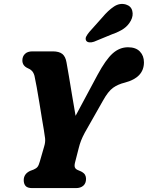

<svg xmlns="http://www.w3.org/2000/svg" viewBox="-20 -963 757 983"><path d="M420.5 -47.5Q420.5 -24.5 406.5 -12.2Q392.5 0 369 0H145Q120.5 0 111 -11Q101.5 -22 101.5 -40.5Q101.5 -72.5 134 -88L152.5 -95Q165.5 -100.5 172 -108.5Q178.5 -116.5 184 -136.5L206.5 -214.5Q213 -236 210.8 -255.2Q208.5 -274.5 204.5 -298Q201 -316.5 195 -354.2Q189 -392 181.8 -435.8Q174.5 -479.5 167.8 -517.5Q161 -555.5 156.5 -575Q152 -591 143.5 -600Q135 -609 123 -613.5Q94.5 -626 94.5 -653.5Q94.5 -674 107.8 -687Q121 -700 145.5 -700H250Q282.5 -700 299 -686.8Q315.5 -673.5 320.5 -643.5Q325 -619.5 332.8 -573Q340.5 -526.5 349.5 -472.2Q358.5 -418 367 -370L479.5 -580Q521.5 -658 556.8 -689.5Q592 -721 635.5 -721Q675.5 -721 696.2 -699.2Q717 -677.5 717 -644Q717 -565.5 619 -540Q584 -531.5 558.8 -513.5Q533.5 -495.5 506.5 -446.5L414 -283.5Q402 -261 395 -243Q388 -225 383.5 -206.5L364 -130.5Q360 -114 363.5 -105.8Q367 -97.5 377 -93L395.5 -85Q410.5 -77 415.5 -67.8Q420.5 -58.5 420.5 -47.5ZM503.5 -873.5Q534 -910 563.5 -929.5Q593 -949 624.5 -940Q651 -932 657.2 -907.5Q663.5 -883 650 -857.5Q636.5 -832.5 614.2 -816.8Q592 -801 552.5 -787L461.5 -749.5Q449 -745 437 -746.2Q425 -747.5 420.5 -756Q416 -766 421.8 -776.8Q427.5 -787.5 437 -799Z"/></svg>

Font: Fraunces 72pt SuperSoft
Style: Bold Italic
Weight: 700
Italic angle: -16°
Version: Version 1.000;[0bf87f6ff]